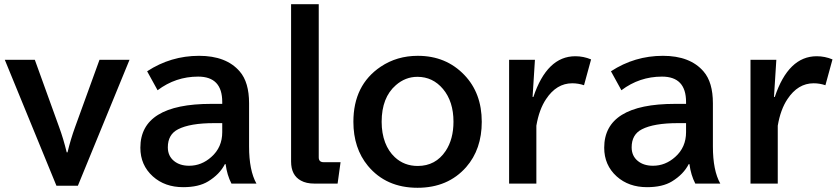

<svg xmlns="http://www.w3.org/2000/svg" viewBox="-20 -850 4001 915"><path d="M2.9 -564.9H146L261.7 -244.6Q282.2 -189 297.9 -124H301.8Q316.4 -185.5 337.9 -244.6L454.1 -564.9H597.2L351.1 35.2H249Z M1039.1 -355V-364.3Q1039.1 -484.9 924.3 -484.9Q816.9 -484.9 731 -419.9L681.2 -510.3Q793.9 -584 928.7 -584Q1058.6 -584 1122.6 -509.3Q1167 -458 1167 -357.9V-151.9Q1167 -37.6 1202.1 24.9H1083Q1062 -15.6 1055.2 -67.9H1051.8Q1026.9 -19 971.7 14.6Q926.8 42 853 42Q765.6 42 708.5 -9.3Q648.9 -63 648.9 -146Q648.9 -355 986.8 -355ZM1039.1 -263.2H1000Q885.7 -263.2 828.6 -233.9Q779.8 -209 779.8 -147.9Q779.8 -106.9 809.1 -83Q836.9 -60.1 881.3 -60.1Q940.4 -60.1 987.3 -102.1Q1039.1 -147.9 1039.1 -220.2Z M1367.2 -830.1H1499V-100.1Q1499 -77.1 1522 -77.1H1603L1588.9 24.9H1478Q1439.5 24.9 1414.1 10.7Q1367.2 -14.6 1367.2 -80.1Z M1971.2 -584Q2105.5 -584 2192.9 -492.7Q2275.9 -406.2 2275.9 -269.5Q2275.9 -138.7 2201.7 -53.7Q2114.7 44.9 1969.7 44.9Q1820.3 44.9 1733.4 -59.6Q1664.1 -143.6 1664.1 -269.5Q1664.1 -444.8 1794.4 -532.2Q1871.6 -584 1971.2 -584ZM1969.2 -483.9Q1912.1 -483.9 1866.7 -444.3Q1798.8 -385.7 1798.8 -269.5Q1798.8 -214.8 1815.4 -170.9Q1831.5 -128.9 1861.3 -101.1Q1906.2 -59.1 1970.7 -59.1Q2056.2 -59.1 2104 -130.9Q2141.1 -187 2141.1 -270Q2141.1 -366.2 2091.3 -425.8Q2042.5 -483.9 1969.2 -483.9Z M2518.1 -388.2H2522Q2586.9 -582 2721.7 -582Q2760.7 -582 2796.9 -566.9L2763.2 -443.8Q2735.8 -453.1 2707 -453.1Q2632.3 -453.1 2582.5 -377.9Q2549.3 -328.6 2536.1 -251V24.9H2406.2V-564.9H2529.3Z M3249.5 -355V-364.3Q3249.5 -484.9 3134.8 -484.9Q3027.3 -484.9 2941.4 -419.9L2891.6 -510.3Q3004.4 -584 3139.2 -584Q3269 -584 3333 -509.3Q3377.4 -458 3377.4 -357.9V-151.9Q3377.4 -37.6 3412.6 24.9H3293.5Q3272.5 -15.6 3265.6 -67.9H3262.2Q3237.3 -19 3182.1 14.6Q3137.2 42 3063.5 42Q2976.1 42 2918.9 -9.3Q2859.4 -63 2859.4 -146Q2859.4 -355 3197.3 -355ZM3249.5 -263.2H3210.4Q3096.2 -263.2 3039.1 -233.9Q2990.2 -209 2990.2 -147.9Q2990.2 -106.9 3019.5 -83Q3047.4 -60.1 3091.8 -60.1Q3150.9 -60.1 3197.8 -102.1Q3249.5 -147.9 3249.5 -220.2Z M3668.5 -388.2H3672.4Q3737.3 -582 3872.1 -582Q3911.1 -582 3947.3 -566.9L3913.6 -443.8Q3886.2 -453.1 3857.4 -453.1Q3782.7 -453.1 3732.9 -377.9Q3699.7 -328.6 3686.5 -251V24.9H3556.6V-564.9H3679.7Z"/></svg>

Font: FORM UDPGothic
Style: Bold
Weight: 700
Foundry: Pronama LLC
Version: Version 1.051